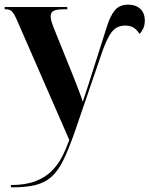

<svg xmlns="http://www.w3.org/2000/svg" viewBox="-20 -566 643 826"><path d="M27 230Q90 230 132.5 213.5Q175 197 202.5 169.5Q230 142 247.5 107.5Q265 73 278 36L54 -477Q41 -507 31.5 -516.5Q22 -526 6 -526H0V-536H269L270 -526H253Q224 -526 211 -519.5Q198 -513 198 -496Q198 -480 210 -449L298 -231Q313 -192 321.5 -170Q330 -148 336 -128Q344 -152 350 -170.5Q356 -189 362 -207L440 -452Q453 -495 473 -520.5Q493 -546 532 -546Q564 -546 583.5 -528Q603 -510 603 -477Q603 -457 595.5 -442Q588 -427 580 -420Q570 -437 555.5 -446.5Q541 -456 518 -456Q499 -456 482.5 -447.5Q466 -439 451 -414Q436 -389 419 -341L300 6Q275 77 252.5 123Q230 169 201.5 194.5Q173 220 132.5 230Q92 240 30 240H27Z"/></svg>

Font: Noto Serif Display SemiCondensed
Style: Bold
Weight: 700
Width: 4
Designer: Monotype Design Team
Foundry: Monotype Imaging Inc.
Version: Version 2.009